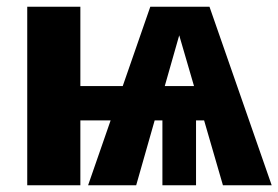

<svg xmlns="http://www.w3.org/2000/svg" viewBox="-20 -551 828 571"><path d="M643 0 587 -193H563V0H463V-193H440L385 0H242L309 -193H219V0H61V-531H219V-295H345L427 -531H603L788 0ZM470 -295H557L513 -446Z"/></svg>

Font: Fira Sans
Style: Bold
Weight: 700
Designer: bBox Type GmbH & Carrois Corporate GbR & Edenspiekermann AG
Foundry: bBox Type GmbH & Carrois Corporate GbR & Edenspiekermann AG
Version: Version 4.301;PS 004.301;hotconv 1.0.88;makeotf.lib2.5.64775